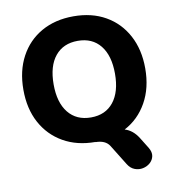

<svg xmlns="http://www.w3.org/2000/svg" viewBox="-97 -802 995 1094"><g transform="rotate(-10 400.5 -254.5)"><path d="M401 -131Q485 -131 531.5 -189.5Q578 -248 578 -353Q578 -458 531.5 -516Q485 -574 401 -574Q317 -574 270 -516.5Q223 -459 223 -353Q223 -248 270 -189.5Q317 -131 401 -131ZM694 97Q710 124 705.5 146.5Q701 169 683.5 184.5Q666 200 642 205Q618 210 594 201Q570 192 554 166L481 48Q458 12 400 12L403 11H401Q295 11 215.5 -34.5Q136 -80 92 -161.5Q48 -243 48 -353Q48 -462 92 -544Q136 -626 215.5 -671Q295 -716 401 -716Q507 -716 586 -671Q665 -626 709 -544Q753 -462 753 -353Q753 -240 706 -156.5Q659 -73 577 -30Q624 -16 655 34Z"/></g></svg>

Font: Chiron GoRound TC EB
Style: Regular
Weight: 700
Designer: Ryoko NISHIZUKA 西塚涼子 (kana, bopomofo & ideographs); Paul D. Hunt (Latin, Greek & Cyrillic); Sandoll Communications 산돌커뮤니
Foundry: Adobe
Version: Version 1.000;hotconv 1.1.1;makeotfexe 2.6.0